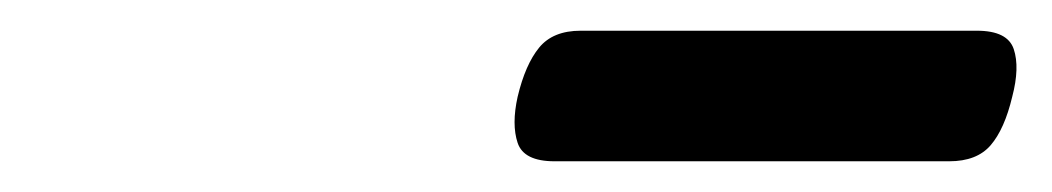

<svg xmlns="http://www.w3.org/2000/svg" viewBox="-20 -791 685 125"><path d="M341 -686Q321 -686 317 -698Q313 -710 317 -728Q322 -749 331 -760Q340 -771 358 -771H616Q636 -771 640 -759Q644 -747 639 -728Q634 -707 625 -696.5Q616 -686 598 -686Z"/></svg>

Font: Playwrite BE VLG
Style: Regular
Weight: 400
Designer: Veronika Burian, José Scaglione
Foundry: TypeTogether
Version: Version 1.002